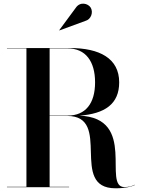

<svg xmlns="http://www.w3.org/2000/svg" viewBox="-20 -1009 759 1035"><path d="M439.5 -896C472 -904.5 484 -944 468.5 -968.5C454.5 -990.5 412 -1002 388.5 -967L299.5 -846.5L300.5 -845ZM17.5 -2V0H352.5V-2H247.5V-384H342.5C588.5 -384 349.5 6 602.5 6C654.5 6 691.5 -3 707.5 -12L706.5 -13C692.5 -6 672 -0.5 651 -0.5C530 -0.5 722 -374 408 -385.5C545.5 -395.5 622.5 -448.5 622.5 -565C622.5 -695 516 -750 357.5 -750H17.5V-748H122.5V-2ZM345 -748C441 -748 492.5 -679 492.5 -565C492.5 -451 441 -386 345 -386H247.5V-748Z"/></svg>

Font: Bodoni* 96pt Medium
Style: Regular
Weight: 500
Version: Version 2.3